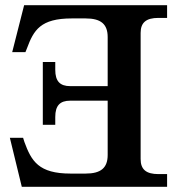

<svg xmlns="http://www.w3.org/2000/svg" viewBox="-20 -720 689 740"><path d="M395 -577V-388H251C211 -388 193 -407 193 -451V-481H145V-239H193V-269C193 -313 211 -332 251 -332H395V-123C395 -73 369 -51 310 -51H252C129 -51 101 -99 74 -173L69 -189H18L64 0H624V-49H591C543 -49 522 -67 522 -107V-593C522 -633 543 -651 591 -651H624V-700H73L27 -519H78L84 -534C110 -604 136 -649 257 -649H310C369 -649 395 -627 395 -577Z"/></svg>

Font: LT Superior Serif Semibold
Style: Regular
Weight: 600
Designer: Daniel Lyons
Foundry: LyonsType
Version: Version 2.120;FEAKit 1.0